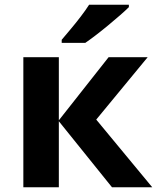

<svg xmlns="http://www.w3.org/2000/svg" viewBox="-20 -786 659 806"><path d="M436 -546H600L384 -284L619 0H450L227 -277V0H78V-546H227V-281ZM521 -766V-756Q507 -742 484 -722Q461 -702 434.5 -680Q408 -658 382.5 -638.5Q357 -619 338 -606H239V-619Q255 -638 276.5 -663.5Q298 -689 319 -716.5Q340 -744 354 -766Z"/></svg>

Font: Noto IKEA Simplified Chinese
Style: Bold
Weight: 700
Designer: Monotype Design Team
Foundry: Monotype Imaging Inc.
Version: Version 1.100